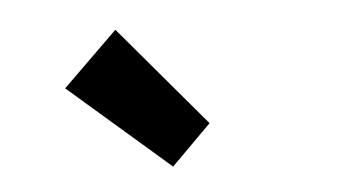

<svg xmlns="http://www.w3.org/2000/svg" viewBox="-32 -871 618 345"><g transform="rotate(-5 277.5 -699.0)"><path d="M268 -572 87 -729 186 -826 340 -644Z"/></g></svg>

Font: Font
Style: ¶
Weight: 700
Designer: Paul D. Hunt
Foundry: Adobe Systems Incorporated
Version: Version 3.000